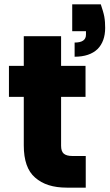

<svg xmlns="http://www.w3.org/2000/svg" viewBox="-20 -860 502 880"><path d="M442 -840C442 -840 311 -840 311 -840C311 -840 311 -717 311 -717C311 -717 374 -717 374 -717C374 -717 374 -701 374 -701C374 -701 374 -701 374 -701C374 -677 357 -665 322 -665C322 -665 322 -600 322 -600C322 -600 322 -600 322 -600C368 -600 403 -612 427 -635C450 -658 462 -691 462 -732C462 -732 462 -732 462 -732C462 -750 461 -767 458 -784C455 -800 449 -819 442 -840ZM260 -192C260 -192 260 -416 260 -416C260 -416 372 -416 372 -416C372 -416 372 -558 372 -558C372 -558 260 -558 260 -558C260 -558 260 -694 260 -694C260 -694 89 -694 89 -694C89 -694 89 -558 89 -558C89 -558 21 -558 21 -558C21 -558 21 -416 21 -416C21 -416 89 -416 89 -416C89 -416 89 -194 89 -194C89 -194 89 -194 89 -194C89 -125 106 -76 141 -46C176 -15 224 0 286 0C286 0 373 0 373 0C373 0 373 -145 373 -145C373 -145 312 -145 312 -145C312 -145 312 -145 312 -145C293 -145 280 -149 272 -156C264 -163 260 -175 260 -192Z"/></svg>

Font: Girnar Poppins
Style: Bold
Weight: 500
Designer: Ninad Kale (Devanagari), Jonny Pinhorn (Latin)
Foundry: Indian Type Foundry
Version: ""